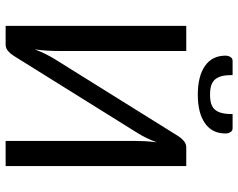

<svg xmlns="http://www.w3.org/2000/svg" viewBox="-102 -744 846 682"><g transform="rotate(90 321.0 -403.0)"><path d="M71.8 0ZM463.9 -613.8Q470.2 -624 480.5 -632.8Q490.7 -641.6 503.4 -641.6H569.8V0H480.5V-453.1Q480.5 -471.7 481.4 -492.7Q482.4 -513.7 485.4 -536.6Q478 -516.6 469.5 -499.3Q460.9 -481.9 452.6 -468.8L177.7 -27.8Q171.4 -17.6 161.4 -8.8Q151.4 0 138.2 0H71.8V-641.6H161.1V-189Q161.1 -169.4 159.9 -148.2Q158.7 -127 155.3 -103.5Q163.1 -124 171.9 -141.6Q180.7 -159.2 189 -172.9ZM316.4 -726.1Q335.4 -726.1 348.6 -730.2Q361.8 -734.4 369.9 -743.9Q377.9 -753.4 381.6 -768.6Q385.3 -783.7 385.3 -806.2H435.5Q444.8 -806.2 449.5 -798.3Q454.1 -790.5 454.1 -780.8Q454.1 -733.4 417.7 -708Q381.3 -682.6 316.4 -682.6Q251 -682.6 214.4 -708Q177.7 -733.4 177.7 -780.8Q177.7 -790.5 182.4 -798.3Q187 -806.2 196.3 -806.2H246.6Q246.6 -783.7 250.2 -768.6Q253.9 -753.4 262.2 -743.9Q270.5 -734.4 283.7 -730.2Q296.9 -726.1 316.4 -726.1Z"/></g></svg>

Font: Carlito
Style: Regular
Weight: 400
Designer: Lukasz Dziedzic
Foundry: tyPoland Lukasz Dziedzic
Version: Version 1.104